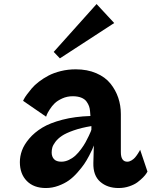

<svg xmlns="http://www.w3.org/2000/svg" viewBox="-20 -924 802 958"><path d="M583 -165V-355Q583 -397.5 570.1 -436Q557.1 -474.6 531 -507.1Q504.9 -539.6 460.2 -558.8Q415.5 -578.1 357.9 -578.1Q318.8 -578.1 283.4 -569.3Q248 -560.5 222.2 -546.9Q196.3 -533.2 174.3 -516.4Q152.3 -499.5 138.2 -482.7Q124 -465.8 114 -452.1Q104 -438.5 99.6 -429.7L95.2 -420.9L210 -341.8Q211.4 -345.7 214.1 -352.8Q216.8 -359.9 227.8 -377.4Q238.8 -395 252.7 -408.4Q266.6 -421.9 290.8 -432.9Q314.9 -443.8 342.8 -443.8Q367.7 -443.8 385.3 -436.8Q402.8 -429.7 411.6 -417.5Q420.4 -405.3 424.3 -394Q428.2 -382.8 429.2 -370.1L431.2 -345.2Q354 -342.8 291.7 -326.7Q229.5 -310.5 190.7 -286.9Q151.9 -263.2 126 -232.7Q100.1 -202.1 89.6 -173.1Q79.1 -144 79.1 -115.2Q79.1 -56.2 113.8 -21Q148.4 14.2 209 14.2Q241.2 14.2 271.5 2.9Q301.8 -8.3 323.7 -23.9Q345.7 -39.6 366.7 -63.5Q387.7 -87.4 399.9 -105.2Q412.1 -123 424.8 -147.2Q437.5 -171.4 440.4 -178.7Q443.4 -186 447.8 -197.3Q448.2 -197.8 448.2 -198.2L445.8 -110.8Q444.3 -48.3 480 -17.1Q515.6 14.2 571.8 14.2Q600.1 14.2 625.2 5.6Q650.4 -2.9 666.3 -14.9Q682.1 -26.9 693.8 -38.8Q705.6 -50.8 710.9 -59.6L715.8 -67.9L679.2 -176.8Q678.2 -174.3 676 -170.4Q673.8 -166.5 667.2 -156.2Q660.6 -146 653.6 -137.9Q646.5 -129.9 636 -123.5Q625.5 -117.2 615.2 -117.2Q583 -117.2 583 -165ZM461.9 -903.8 549.8 -809.1 278.8 -632.8 248 -665ZM237.8 -163.1Q237.8 -175.8 241 -187.7Q244.1 -199.7 256.3 -216.1Q268.6 -232.4 288.8 -246.1Q309.1 -259.8 347.2 -273.2Q385.3 -286.6 436 -294.9V-276.9Q435.1 -273.4 432.9 -267.8Q430.7 -262.2 422.9 -245.6Q415 -229 406.7 -213.9Q398.4 -198.7 384.8 -180.2Q371.1 -161.6 356.9 -148.4Q342.8 -135.3 324 -126.2Q305.2 -117.2 286.1 -117.2Q261.2 -117.2 249.5 -129.9Q237.8 -142.6 237.8 -163.1Z"/></svg>

Font: Sporting Grotesque
Style: Gras
Weight: 700
Designer: Lucas LE BIHAN
Foundry: Lucas LE BIHAN
Version: Version 1.001